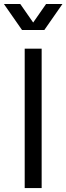

<svg xmlns="http://www.w3.org/2000/svg" viewBox="-56 -954 337 974"><path d="M69.3 -707H155.3V0H69.3ZM55.7 -801.8H138.7L46.9 -933.6H-36.1ZM85.9 -801.8H168.9L260.7 -933.6H177.7Z"/></svg>

Font: Wanted Sans Variable
Style: Regular
Weight: 400
Designer: Original Design by Kil Hyung-jin and Kang Hanbin, Wanted Lab, Inc; Hangeul from Source Han Sans by Jang Soo-young and Ka
Foundry: Wanted Lab, Inc.
Version: Version 1.003;Glyphs 3.2 (3227)